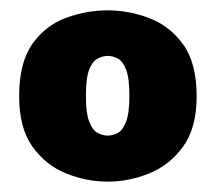

<svg xmlns="http://www.w3.org/2000/svg" viewBox="-20 -625 417 371"><path d="M188 -274Q147 -274 107.5 -290Q68 -306 42.5 -342Q17 -378 17 -439Q17 -504 42.5 -540Q68 -576 107.5 -590.5Q147 -605 188 -605Q229 -605 268.5 -590Q308 -575 334 -539Q360 -503 360 -439Q360 -378 334 -342Q308 -306 268.5 -290Q229 -274 188 -274ZM188 -363Q198 -363 207.5 -368Q217 -373 223.5 -389.5Q230 -406 230 -440Q230 -475 223.5 -491Q217 -507 207.5 -512Q198 -517 188 -517Q179 -517 169 -512Q159 -507 152.5 -491Q146 -475 146 -440Q146 -406 152.5 -389.5Q159 -373 169 -368Q179 -363 188 -363Z"/></svg>

Font: Murecho Thin Black
Style: Regular
Weight: 900
Version: Version 1.010